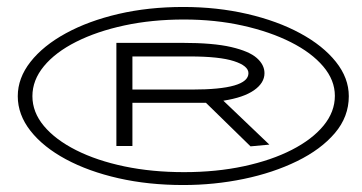

<svg xmlns="http://www.w3.org/2000/svg" viewBox="-20 -551 1040 551"><path d="M506 -20Q406 -20 320 -39.5Q234 -59 169 -94Q104 -129 67.5 -175.5Q31 -222 31 -275Q31 -327 67.5 -373.5Q104 -420 169 -455.5Q234 -491 320 -511Q406 -531 506 -531Q603 -531 689.5 -511Q776 -491 841.5 -455.5Q907 -420 944 -373.5Q981 -327 981 -275Q981 -216 941 -169Q901 -122 832.5 -88.5Q764 -55 679.5 -37.5Q595 -20 506 -20ZM508 -57Q601 -57 680 -74Q759 -91 817.5 -121Q876 -151 908.5 -190.5Q941 -230 941 -276Q941 -321 907.5 -360.5Q874 -400 814.5 -430Q755 -460 676.5 -477.5Q598 -495 508 -495Q416 -495 337 -478Q258 -461 198.5 -431Q139 -401 106 -361Q73 -321 73 -275Q73 -229 106 -189.5Q139 -150 198.5 -120Q258 -90 337 -73.5Q416 -57 508 -57ZM699 -131 571 -256H360V-132H314V-428H503Q592 -428 643.5 -416Q695 -404 717 -384.5Q739 -365 739 -341Q739 -313 709 -292Q679 -271 621 -262L753 -136ZM360 -294H531Q693 -294 693 -341Q693 -362 651.5 -375.5Q610 -389 525 -389H360Z"/></svg>

Font: Inconsolata UltraExpanded Light
Style: Regular
Weight: 300
Width: 9
Monospace: yes
Designer: Raph Levien, Cyreal, Brenton Simpson
Foundry: Raph Levien, Cyreal, Google
Version: Version 3.001; ttfautohint (v1.8.2.53-6de2)